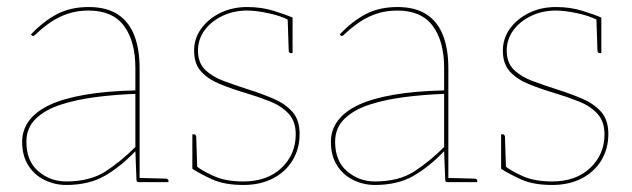

<svg xmlns="http://www.w3.org/2000/svg" viewBox="-20 -518 1796 546"><path d="M168 8Q136 8 107 -6Q78 -20 60.5 -47.5Q43 -75 43 -115Q43 -148 62.5 -174.5Q82 -201 122 -220Q161 -238 221.5 -248.5Q282 -259 365 -261V-324Q365 -401 332.5 -444.5Q300 -488 232 -488Q201 -488 174.5 -479.5Q148 -471 125 -455.5Q102 -440 80 -419Q78 -417 75.5 -416Q73 -415 71 -417L68 -420Q104 -458 142.5 -478Q181 -498 232 -498Q283 -498 315 -477Q347 -456 362 -417Q377 -378 377 -324V0H375Q371 0 369.5 -2Q368 -4 368 -8L365 -88Q323 -44 278 -18Q233 8 168 8ZM168 -2Q236 -2 280 -30.5Q324 -59 365 -100V-251Q308 -249 253 -242Q198 -235 153 -220.5Q108 -206 81.5 -180Q55 -154 55 -115Q55 -60 89 -31Q123 -2 168 -2ZM374 0 375 -12 452 -10Q454 -10 456.5 -8.5Q459 -7 459 -5V0Z M672 8Q619 8 584.5 -7.5Q550 -23 527 -38V-56L538 -46Q552 -34 586.5 -18Q621 -2 672 -2Q740 -2 780.5 -40.5Q821 -79 821 -136Q821 -173 800.5 -195Q780 -217 747 -230Q714 -243 677 -254Q640 -265 606.5 -278.5Q573 -292 552.5 -314Q532 -336 532 -374Q532 -409 552.5 -437Q573 -465 607 -481.5Q641 -498 683 -498Q724 -498 759 -487Q794 -476 812 -468V-453L801 -461Q778 -473 743 -480.5Q708 -488 683 -488Q644 -488 612 -472.5Q580 -457 561.5 -431.5Q543 -406 543 -374Q543 -339 564 -319Q585 -299 618 -287Q651 -275 688 -263Q726 -251 758.5 -237Q791 -223 811.5 -200Q832 -177 832 -137Q832 -95 812 -62Q792 -29 756 -10.5Q720 8 672 8ZM798 -467 812 -461V-367H806Q804 -367 802.5 -369.5Q801 -372 801 -374ZM541 -36 527 -42V-136H533Q535 -136 536.5 -133.5Q538 -131 538 -129Z M1046 8Q1014 8 985 -6Q956 -20 938.5 -47.5Q921 -75 921 -115Q921 -148 940.5 -174.5Q960 -201 1000 -220Q1039 -238 1099.5 -248.5Q1160 -259 1243 -261V-324Q1243 -401 1210.5 -444.5Q1178 -488 1110 -488Q1079 -488 1052.5 -479.5Q1026 -471 1003 -455.5Q980 -440 958 -419Q956 -417 953.5 -416Q951 -415 949 -417L946 -420Q982 -458 1020.5 -478Q1059 -498 1110 -498Q1161 -498 1193 -477Q1225 -456 1240 -417Q1255 -378 1255 -324V0H1253Q1249 0 1247.5 -2Q1246 -4 1246 -8L1243 -88Q1201 -44 1156 -18Q1111 8 1046 8ZM1046 -2Q1114 -2 1158 -30.5Q1202 -59 1243 -100V-251Q1186 -249 1131 -242Q1076 -235 1031 -220.5Q986 -206 959.5 -180Q933 -154 933 -115Q933 -60 967 -31Q1001 -2 1046 -2ZM1252 0 1253 -12 1330 -10Q1332 -10 1334.5 -8.5Q1337 -7 1337 -5V0Z M1550 8Q1497 8 1462.5 -7.5Q1428 -23 1405 -38V-56L1416 -46Q1430 -34 1464.5 -18Q1499 -2 1550 -2Q1618 -2 1658.5 -40.5Q1699 -79 1699 -136Q1699 -173 1678.5 -195Q1658 -217 1625 -230Q1592 -243 1555 -254Q1518 -265 1484.5 -278.5Q1451 -292 1430.5 -314Q1410 -336 1410 -374Q1410 -409 1430.5 -437Q1451 -465 1485 -481.5Q1519 -498 1561 -498Q1602 -498 1637 -487Q1672 -476 1690 -468V-453L1679 -461Q1656 -473 1621 -480.5Q1586 -488 1561 -488Q1522 -488 1490 -472.5Q1458 -457 1439.5 -431.5Q1421 -406 1421 -374Q1421 -339 1442 -319Q1463 -299 1496 -287Q1529 -275 1566 -263Q1604 -251 1636.5 -237Q1669 -223 1689.5 -200Q1710 -177 1710 -137Q1710 -95 1690 -62Q1670 -29 1634 -10.5Q1598 8 1550 8ZM1676 -467 1690 -461V-367H1684Q1682 -367 1680.5 -369.5Q1679 -372 1679 -374ZM1419 -36 1405 -42V-136H1411Q1413 -136 1414.5 -133.5Q1416 -131 1416 -129Z"/></svg>

Font: Aleo Thin
Style: Regular
Weight: 250
Designer: Alessio Laiso
Foundry: Alessio Laiso
Version: Version 2.001;gftools[0.9.29]